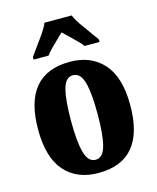

<svg xmlns="http://www.w3.org/2000/svg" viewBox="-116 -846 765 936"><g transform="rotate(-15 266.5 -378.0)"><path d="M265 10Q157 10 95.5 -59.5Q34 -129 34 -270Q34 -550 268 -550Q375 -550 437 -480.5Q499 -411 499 -270Q499 10 265 10ZM267 -56Q305 -56 319.5 -110.5Q334 -165 334 -270Q334 -376 319 -429.5Q304 -483 266 -483Q229 -483 214.5 -429.5Q200 -376 200 -270Q200 -165 215 -110.5Q230 -56 267 -56ZM101 -619Q114 -638 133.5 -664Q153 -690 171.5 -717Q190 -744 199 -766H336Q345 -744 363.5 -717Q382 -690 401.5 -664Q421 -638 434 -619V-606H358Q353 -615 335.5 -632.5Q318 -650 299 -668.5Q280 -687 267 -699Q254 -686 236 -669Q218 -652 202 -635.5Q186 -619 177 -606H101Z"/></g></svg>

Font: Noto Serif Tamil ExtraCondensed Black
Style: Italic
Weight: 900
Width: 2
Italic angle: -12°
Designer: Indian Type Foundry, Tom Grace, and the Monotype Design Team
Foundry: Monotype Imaging Inc.
Version: Version 2.003; ttfautohint (v1.8.4.7-5d5b)